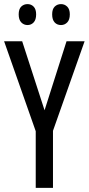

<svg xmlns="http://www.w3.org/2000/svg" viewBox="-20 -915 432 935"><path d="M197 -378 304 -714H392L238 -278V0H154V-276L0 -714H88ZM71 -845Q71 -871 83.5 -883Q96 -895 114 -895Q132 -895 144 -882.5Q156 -870 156 -845Q156 -819 144 -806Q132 -793 114 -793Q96 -793 83.5 -806Q71 -819 71 -845ZM234 -845Q234 -871 246.5 -883Q259 -895 277 -895Q295 -895 307.5 -882.5Q320 -870 320 -845Q320 -819 307.5 -806Q295 -793 277 -793Q258 -793 246 -806Q234 -819 234 -845Z"/></svg>

Font: Noto Sans Oriya ExtCond
Style: Regular
Weight: 400
Width: 2
Designer: Amélie Bonet and Sol Matas
Foundry: Google LLC
Version: Version 2.006; ttfautohint (v1.8.4.7-5d5b)